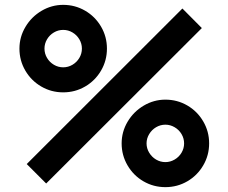

<svg xmlns="http://www.w3.org/2000/svg" viewBox="-20 -755 940 790"><path d="M240 -375Q191 -375 149.8 -399Q108.5 -423 84.2 -464.5Q60 -506 60 -555Q60 -603 84.8 -644.5Q109.5 -686 151 -710.5Q192.5 -735 240 -735Q289 -735 330.2 -711Q371.5 -687 395.8 -645.5Q420 -604 420 -555Q420 -506 395.8 -464.5Q371.5 -423 330.2 -399Q289 -375 240 -375ZM170 0 90 -80 730.5 -720 810.5 -639.5ZM240 -478Q260.5 -478 278.2 -488.5Q296 -499 306.5 -516.8Q317 -534.5 317 -555Q317 -575.5 306.5 -593.2Q296 -611 278.2 -621.5Q260.5 -632 240 -632Q219.5 -632 201.8 -621.5Q184 -611 173.5 -593.2Q163 -575.5 163 -555Q163 -534.5 173.5 -516.8Q184 -499 201.8 -488.5Q219.5 -478 240 -478ZM660.5 15Q611.5 15 570.2 -9Q529 -33 504.8 -74.5Q480.5 -116 480.5 -165Q480.5 -213 505.2 -254.5Q530 -296 571.5 -320.5Q613 -345 660.5 -345Q709.5 -345 750.8 -321Q792 -297 816.2 -255.5Q840.5 -214 840.5 -165Q840.5 -116 816.2 -74.5Q792 -33 750.8 -9Q709.5 15 660.5 15ZM660.5 -88Q680.5 -88 698.5 -98.5Q716.5 -109 727 -126.8Q737.5 -144.5 737.5 -165Q737.5 -185.5 727 -203.2Q716.5 -221 698.5 -231.5Q680.5 -242 660.5 -242Q640 -242 622.2 -231.5Q604.5 -221 593.8 -203.2Q583 -185.5 583 -165Q583 -144.5 593.8 -126.8Q604.5 -109 622.2 -98.5Q640 -88 660.5 -88Z"/></svg>

Font: Vela Sans Bd
Style: Bold
Weight: 700
Designer: Principal design: Mikhail Sharanda - project Manrope.
Design modification: Ravid Balaliev
Foundry: Mikhail Sharanda
Version: Version 1.001